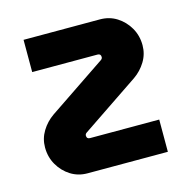

<svg xmlns="http://www.w3.org/2000/svg" viewBox="-82 -591 670 673"><g transform="rotate(-15 253.0 -255.0)"><path d="M156 0Q122 0 95 -17Q68 -34 51.5 -62.5Q35 -91 35 -126Q35 -158 51.5 -185Q68 -212 94 -230L303 -371Q309 -375 309 -381Q309 -393 297 -393H60V-510H337Q371 -510 398 -493Q425 -476 441.5 -447.5Q458 -419 458 -384Q458 -352 441.5 -325Q425 -298 399 -280L190 -139Q184 -135 184 -129Q184 -117 196 -117H447V0Z"/></g></svg>

Font: MuseoModerno SemiBold
Style: Regular
Weight: 600
Designer: Pablo Cosgaya, Héctor Gatti, Marcela Romero, and the Authors of The MuseoModerno Project.
Foundry: Omnibus-Type Team
Version: Version 1.001